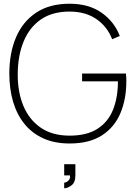

<svg xmlns="http://www.w3.org/2000/svg" viewBox="-20 -754 727 1029"><path d="M324 255V225Q329 225 337 221.2Q345 217.5 350.8 209Q356.5 200.5 355 186H324V126H384V186Q384 224 363 239.5Q342 255 324 255ZM353 15Q272.5 15 212 -12.5Q151.5 -40 111 -90Q70.5 -140 50.2 -208.8Q30 -277.5 30 -360Q30 -470 66 -554.2Q102 -638.5 173.8 -686.2Q245.5 -734 353 -734Q456 -734 524.5 -685.8Q593 -637.5 622 -561L581 -544Q555 -611.5 496.5 -651.8Q438 -692 353 -692Q260.5 -692 199.2 -649.8Q138 -607.5 107 -532.5Q76 -457.5 75 -360Q74 -262.5 105 -187.5Q136 -112.5 198.2 -69.8Q260.5 -27 353 -27Q445.5 -27 502.5 -63.8Q559.5 -100.5 585.8 -166Q612 -231.5 612 -318H420V-360H655Q656.5 -346 656.8 -335Q657 -324 657 -317Q657 -223 625.5 -147.8Q594 -72.5 526.8 -28.8Q459.5 15 353 15Z"/></svg>

Font: Manrope ExtraLight ExtraLight
Style: Regular
Weight: 250
Version: Version 4.501